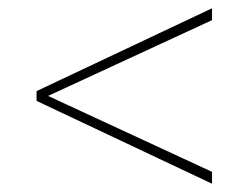

<svg xmlns="http://www.w3.org/2000/svg" viewBox="-20 -521 604 466"><path d="M494.6 -103.9 96.7 -288.2 494.6 -472.1V-500.9L68.8 -299.9V-276.1L494.6 -75.1Z"/></svg>

Font: Arad-VF Thin Dots1
Style: Regular
Weight: 100
Designer: Mohammad Darvishi
Version: Version 1.000;August 30, 2024;FontCreator 15.0.0.2992 64-bit